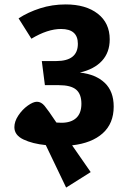

<svg xmlns="http://www.w3.org/2000/svg" viewBox="-20 -722 594 868"><path d="M306 -65 390 56 279 126 187 -66Q127 -72 86 -91.5Q45 -111 45 -147Q45 -173 63 -200Q81 -227 105.5 -244.5Q130 -262 147 -262Q166 -262 181.5 -243.5Q197 -225 235 -168L258 -167Q301 -167 324.5 -188.5Q348 -210 348 -253Q348 -297 324 -317Q300 -337 246 -337H183L169 -446H234Q332 -446 332 -524Q332 -591 256 -591Q195 -591 122 -547L64 -639Q107 -667 161.5 -684.5Q216 -702 277 -702Q368 -702 422 -660Q476 -618 476 -544Q476 -485 441 -447Q406 -409 341 -394Q413 -386 453.5 -347.5Q494 -309 494 -240Q494 -164 444.5 -119.5Q395 -75 306 -65Z"/></svg>

Font: FiraGOUPP
Style: Bold
Weight: 700
Designer: bBox Type
Foundry: bBox Type GmbH
Version: Version 1.001